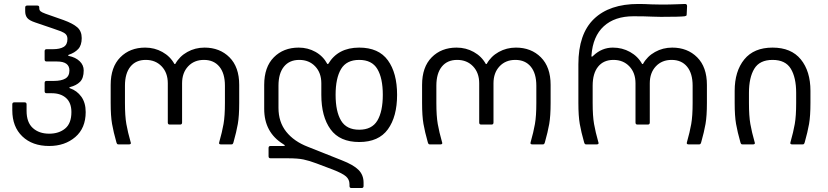

<svg xmlns="http://www.w3.org/2000/svg" viewBox="-20 -728 4176 968"><path d="M42 -172V-202Q42 -212 52 -212H104Q114 -212 114 -202V-169Q114 -111 145.5 -82.5Q177 -54 228 -54Q277 -54 308.5 -80Q340 -106 340 -163Q340 -210 313 -234Q286 -258 241 -258H215Q205 -258 205 -268V-310Q205 -320 215 -320H251Q289 -320 309.5 -332Q330 -344 330 -373Q330 -395 314.5 -406.5Q299 -418 267 -418H215Q205 -418 205 -428V-470Q205 -480 215 -480H247Q282 -480 301 -491.5Q320 -503 320 -531Q320 -546 312.5 -554.5Q305 -563 287.5 -570Q270 -577 248 -584L157 -615Q127 -625 117 -638Q107 -651 107 -671V-690Q107 -700 117 -700H168Q178 -700 178 -690V-687Q178 -677 184 -671.5Q190 -666 209 -659L300 -627Q347 -610 369.5 -590.5Q392 -571 392 -536Q392 -500 374.5 -481Q357 -462 327 -452Q324 -451 323.5 -449Q323 -447 327 -446Q361 -439 381.5 -419.5Q402 -400 402 -373Q402 -334 383.5 -315.5Q365 -297 333 -289Q330 -288 329.5 -286Q329 -284 333 -283Q368 -271 390 -240.5Q412 -210 412 -163Q412 -82 359.5 -37Q307 8 228 8Q143 8 92.5 -40.5Q42 -89 42 -172Z M864 -406Q885 -444 924.5 -466Q964 -488 1011 -488Q1088 -488 1137 -439Q1186 -390 1186 -300V-209Q1186 -143 1179 -103Q1172 -63 1157 -10Q1155 -4 1153 -2Q1151 0 1146 0H1094Q1082 0 1085 -10Q1100 -63 1107 -103Q1114 -143 1114 -209V-296Q1114 -358 1086 -392Q1058 -426 1008 -426Q959 -426 928.5 -393.5Q898 -361 898 -308V-110Q898 -100 888 -100H836Q826 -100 826 -110V-308Q826 -361 795 -393.5Q764 -426 715 -426Q665 -426 637.5 -392Q610 -358 610 -296V-209Q610 -143 617 -103Q624 -63 639 -10L640 -7Q640 0 630 0H578Q573 0 571 -2Q569 -4 567 -10Q552 -63 545 -103Q538 -143 538 -209V-300Q538 -390 586.5 -439Q635 -488 712 -488Q759 -488 798.5 -466Q838 -444 859 -406Q860 -405 861.5 -405Q863 -405 864 -406Z M1742 210V201Q1742 177 1724.5 161.5Q1707 146 1658 127L1576 96Q1539 82 1510 76Q1481 70 1431 70H1344Q1334 70 1334 60V18Q1334 8 1344 8H1409Q1416 8 1416 6Q1416 3 1407 -2Q1312 -61 1312 -179V-300Q1312 -390 1360.5 -439Q1409 -488 1486 -488Q1532 -488 1570.5 -466.5Q1609 -445 1630 -406Q1631 -405 1632.5 -405Q1634 -405 1635 -406Q1684 -488 1791 -488Q1889 -488 1935.5 -424Q1982 -360 1982 -250Q1982 -140 1935.5 -76Q1889 -12 1791 -12Q1693 -12 1646.5 -76Q1600 -140 1600 -250V-308Q1600 -361 1569 -393.5Q1538 -426 1489 -426Q1439 -426 1411.5 -392Q1384 -358 1384 -296V-184Q1384 -113 1423 -64Q1462 -15 1532 12L1703 80Q1762 103 1787.5 128.5Q1813 154 1813 193V210Q1813 220 1803 220H1752Q1742 220 1742 210ZM1791 -74Q1855 -74 1882.5 -120Q1910 -166 1910 -250Q1910 -334 1882.5 -380Q1855 -426 1791 -426Q1727 -426 1699.5 -380Q1672 -334 1672 -250Q1672 -166 1699.5 -120Q1727 -74 1791 -74Z M2434 -406Q2455 -444 2494.5 -466Q2534 -488 2581 -488Q2658 -488 2707 -439Q2756 -390 2756 -300V-209Q2756 -143 2749 -103Q2742 -63 2727 -10Q2725 -4 2723 -2Q2721 0 2716 0H2664Q2652 0 2655 -10Q2670 -63 2677 -103Q2684 -143 2684 -209V-296Q2684 -358 2656 -392Q2628 -426 2578 -426Q2529 -426 2498.5 -393.5Q2468 -361 2468 -308V-110Q2468 -100 2458 -100H2406Q2396 -100 2396 -110V-308Q2396 -361 2365 -393.5Q2334 -426 2285 -426Q2235 -426 2207.5 -392Q2180 -358 2180 -296V-209Q2180 -143 2187 -103Q2194 -63 2209 -10L2210 -7Q2210 0 2200 0H2148Q2143 0 2141 -2Q2139 -4 2137 -10Q2122 -63 2115 -103Q2108 -143 2108 -209V-300Q2108 -390 2156.5 -439Q2205 -488 2282 -488Q2329 -488 2368.5 -466Q2408 -444 2429 -406Q2430 -405 2431.5 -405Q2433 -405 2434 -406Z M3222 -406Q3243 -444 3282.5 -466Q3322 -488 3369 -488Q3446 -488 3495 -439Q3544 -390 3544 -300V-209Q3544 -143 3537 -103Q3530 -63 3515 -10Q3513 -4 3511 -2Q3509 0 3504 0H3452Q3440 0 3443 -10Q3458 -63 3465 -103Q3472 -143 3472 -209V-296Q3472 -358 3444 -392Q3416 -426 3366 -426Q3317 -426 3286.5 -393.5Q3256 -361 3256 -308V-110Q3256 -100 3246 -100H3194Q3184 -100 3184 -110V-308Q3184 -361 3153 -393.5Q3122 -426 3073 -426Q3023 -426 2995.5 -392Q2968 -358 2968 -296V-209Q2968 -143 2975 -103Q2982 -63 2997 -10L2998 -7Q2998 0 2988 0H2936Q2931 0 2929 -2Q2927 -4 2925 -10Q2910 -63 2903 -103Q2896 -143 2896 -209V-404Q2896 -557 2974.5 -632.5Q3053 -708 3198 -708Q3229 -708 3265 -706L3316 -705Q3357 -705 3392.5 -706.5Q3428 -708 3434 -708Q3444 -708 3444 -697L3442 -655Q3442 -650 3439.5 -648.5Q3437 -647 3432 -646Q3409 -643 3312 -643Q3285 -643 3271 -644Q3231 -646 3174 -646Q3079 -646 3024 -595.5Q2969 -545 2962 -449V-446Q2962 -442 2964 -442Q2966 -442 2971 -447Q3014 -488 3070 -488Q3117 -488 3156.5 -466Q3196 -444 3217 -406Q3218 -405 3219.5 -405Q3221 -405 3222 -406Z M3756 -260V-209Q3756 -143 3763 -103Q3770 -63 3785 -10L3786 -7Q3786 0 3776 0H3724Q3719 0 3717 -2Q3715 -4 3713 -10Q3698 -63 3691 -103Q3684 -143 3684 -209V-270Q3684 -369 3732.5 -428.5Q3781 -488 3875 -488Q3969 -488 4017.5 -428.5Q4066 -369 4066 -270V-209Q4066 -143 4059 -103Q4052 -63 4037 -10Q4035 -4 4033 -2Q4031 0 4026 0H3974Q3962 0 3965 -10Q3980 -63 3987 -103Q3994 -143 3994 -209V-260Q3994 -337 3967 -381.5Q3940 -426 3875 -426Q3810 -426 3783 -381.5Q3756 -337 3756 -260Z"/></svg>

Font: Barlow GEO
Style: Regular
Weight: 400
Designer: Jeremy Tribby
Foundry: Tribby Type
Version: Version 1.408